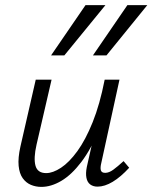

<svg xmlns="http://www.w3.org/2000/svg" viewBox="-20 -726 597 752"><path d="M142 6Q120 6 101 -2Q82 -10 69 -28Q56 -46 53 -76.5Q50 -107 60 -152L120 -414H182L123 -159Q111 -106 119 -77Q127 -48 161 -48Q187 -48 219 -69Q251 -90 283 -134Q315 -178 343 -247.5Q371 -317 390 -414H427Q403 -302 370 -222Q337 -142 298.5 -91.5Q260 -41 220 -17.5Q180 6 142 6ZM362 5Q345 5 333.5 -3.5Q322 -12 318.5 -29.5Q315 -47 320 -72L397 -414H448L377 -89Q372 -69 375 -59Q378 -49 392 -49Q407 -49 424 -61.5Q441 -74 464 -95L486 -69Q453 -33 421.5 -14Q390 5 362 5ZM180 -509 315 -706H393L232 -509ZM344 -509 479 -706H557L397 -509Z"/></svg>

Font: Ysabeau
Style: Italic
Weight: 400
Italic angle: -12°
Designer: Christian Thalmann (Catharsis Fonts)
Version: Version 2.000;gftools[0.9.27.dev2+g8671c4b]